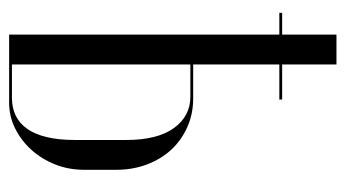

<svg xmlns="http://www.w3.org/2000/svg" viewBox="-184 -554 739 410"><g transform="rotate(90 185.0 -349.5)"><path d="M118.1 -393V-699H54.4V0H199.9Q229.1 0 255.1 -13Q281.1 -26 300.8 -47.9Q320.4 -69.8 331.8 -98.7Q343.1 -127.6 343.1 -160.1V-228.5Q343.1 -264.2 331.6 -294.5Q320.1 -324.8 299.9 -346.5Q279.6 -368.2 251.6 -380.6Q223.6 -393 190.9 -393ZM279.4 -140.2Q279.4 -105.9 273.4 -80.9Q267.5 -55.9 256.1 -39.2Q244.6 -22.6 227.8 -14.3Q210.9 -6 189.6 -6H118.1V-387H187.1Q228.5 -387 253.9 -351.9Q279.4 -316.8 279.4 -250.2ZM7.9 -577H193V-583H7.9Z"/></g></svg>

Font: Moniqa Black
Style: Regular
Weight: 900
Designer: Rajesh Rajput
Foundry: Rajesh Rajput
Version: Version 1.000